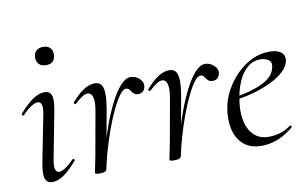

<svg xmlns="http://www.w3.org/2000/svg" viewBox="-67 -724 1385 863"><g transform="rotate(-10 626.0 -292.5)"><path d="M109.2 9Q85 9 77 -12Q69 -33 79.8 -89L120.8 -297Q132.4 -355.6 104.2 -355.6Q92.6 -355.6 74.5 -344Q56.4 -332.4 35.2 -310Q32 -306 27.6 -310.5Q23.2 -315 27 -318.2Q61.4 -357.2 89.2 -376.1Q117 -395 142.6 -395Q168.2 -395 175 -373.3Q181.8 -351.6 171.4 -299.4L131 -89Q125.2 -58.6 130.2 -44.7Q135.2 -30.8 147.2 -30.8Q158.2 -30.8 176 -42.4Q193.8 -54 214.6 -75.4Q218.6 -79.4 222.6 -75Q226.6 -70.6 222.6 -67.4Q190 -29.6 162.6 -10.3Q135.2 9 109.2 9ZM172.2 -513.4Q151.8 -513.4 140.3 -524.4Q128.8 -535.4 128.8 -556.2Q128.8 -574.6 140.3 -585.6Q151.8 -596.6 172.2 -596.6Q192.6 -596.6 203.5 -585.6Q214.4 -574.6 214.4 -556.2Q214.4 -513.4 172.2 -513.4Z M357.6 -7.2 347.6 -8.2Q356 -53.2 370.6 -105.7Q385.2 -158.2 404.3 -209.2Q423.4 -260.2 445.2 -302.3Q467 -344.4 490.2 -369.7Q513.4 -395 536 -395Q549.6 -395 563 -387.7Q576.4 -380.4 584.6 -368Q592.8 -355.6 589.8 -341Q587.2 -328 578.8 -320.8Q570.4 -313.6 557.8 -313.6Q542.8 -313.6 535.4 -321.9Q528 -330.2 522.5 -338.5Q517 -346.8 506.8 -346.8Q492.6 -346.8 475.8 -323.3Q459 -299.8 440.9 -261.6Q422.8 -223.4 406.5 -177.9Q390.2 -132.4 377.3 -87.4Q364.4 -42.4 357.6 -7.2ZM326.4 8Q312.2 8 308 6.3Q303.8 4.6 303.8 1.6Q303.8 -1.6 309.4 -26.4Q315 -51.2 319 -74L352 -258.6Q359.8 -298.8 358 -319.3Q356.2 -339.8 349.3 -347.7Q342.4 -355.6 333.6 -355.6Q319.8 -355.6 303.7 -344Q287.6 -332.4 273.4 -318.8Q271 -316.4 267 -320.1Q263 -323.8 265.4 -327Q295 -361.2 321.2 -378.1Q347.4 -395 373 -395Q391 -395 400.8 -383.4Q410.6 -371.8 411.9 -342.8Q413.2 -313.8 403.4 -261L357.6 -7.2Q355.4 8 326.4 8Z M697.6 -7.2 687.6 -8.2Q696 -53.2 710.6 -105.7Q725.2 -158.2 744.3 -209.2Q763.4 -260.2 785.2 -302.3Q807 -344.4 830.2 -369.7Q853.4 -395 876 -395Q889.6 -395 903 -387.7Q916.4 -380.4 924.6 -368Q932.8 -355.6 929.8 -341Q927.2 -328 918.8 -320.8Q910.4 -313.6 897.8 -313.6Q882.8 -313.6 875.4 -321.9Q868 -330.2 862.5 -338.5Q857 -346.8 846.8 -346.8Q832.6 -346.8 815.8 -323.3Q799 -299.8 780.9 -261.6Q762.8 -223.4 746.5 -177.9Q730.2 -132.4 717.3 -87.4Q704.4 -42.4 697.6 -7.2ZM666.4 8Q652.2 8 648 6.3Q643.8 4.6 643.8 1.6Q643.8 -1.6 649.4 -26.4Q655 -51.2 659 -74L692 -258.6Q699.8 -298.8 698 -319.3Q696.2 -339.8 689.3 -347.7Q682.4 -355.6 673.6 -355.6Q659.8 -355.6 643.7 -344Q627.6 -332.4 613.4 -318.8Q611 -316.4 607 -320.1Q603 -323.8 605.4 -327Q635 -361.2 661.2 -378.1Q687.4 -395 713 -395Q731 -395 740.8 -383.4Q750.6 -371.8 751.9 -342.8Q753.2 -313.8 743.4 -261L697.6 -7.2Q695.4 8 666.4 8Z M1064.2 12Q1011 12 980.5 -15.8Q950 -43.6 940.5 -88.6Q931 -133.6 940.8 -185Q947.2 -222.4 967.8 -260.5Q988.4 -298.6 1019.2 -329.9Q1050 -361.2 1088.2 -380.1Q1126.4 -399 1169.4 -399Q1205.6 -399 1223.3 -384.6Q1241 -370.2 1236.6 -345Q1232 -321.4 1209.2 -299.4Q1186.4 -277.4 1150.1 -259.6Q1113.8 -241.8 1069.3 -229.1Q1024.8 -216.4 977.2 -210.6L979.2 -223.6Q1055.8 -234.6 1108.2 -259.3Q1160.6 -284 1170 -324Q1177.2 -350.8 1161.1 -361.4Q1145 -372 1124.6 -372Q1091.2 -372 1065.9 -351.1Q1040.6 -330.2 1024.7 -295.2Q1008.8 -260.2 1001.8 -218Q991.4 -162.2 999.6 -118.2Q1007.8 -74.2 1033.8 -48.3Q1059.8 -22.4 1102.4 -22.4Q1126.2 -22.4 1152.3 -29.4Q1178.4 -36.4 1202.8 -55Q1205.6 -57 1209.1 -53Q1212.6 -49 1209.8 -46.2Q1171.8 -14.8 1135.7 -1.4Q1099.6 12 1064.2 12Z"/></g></svg>

Font: Cormorant Infant Light
Style: Italic
Weight: 300
Italic angle: -10°
Designer: Christian Thalmann (Catharsis Fonts)
Foundry: Catharsis Fonts
Version: Version 4.001